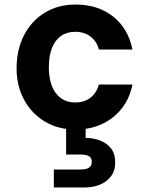

<svg xmlns="http://www.w3.org/2000/svg" viewBox="-20 -558 656 845"><path d="M312 12Q236 12 177.5 -23Q119 -58 86 -119Q53 -180 53 -257Q53 -340 86 -403.5Q119 -467 177.5 -502.5Q236 -538 312 -538Q411 -538 477.5 -485.5Q544 -433 563 -340H415Q406 -376 378.5 -397Q351 -418 311 -418Q274 -418 248 -399.5Q222 -381 208.5 -346Q195 -311 195 -263Q195 -227 202.5 -198Q210 -169 225 -149Q240 -129 261.5 -118Q283 -107 311 -107Q338 -107 359 -116.5Q380 -126 394.5 -144Q409 -162 415 -186H563Q545 -96 477.5 -42Q410 12 312 12ZM217 267V188H334Q359 188 371.5 180Q384 172 384 154Q384 137 371.5 129.5Q359 122 334 122H271V-4H357V49Q390 49 419.5 60Q449 71 468 94.5Q487 118 487 157Q487 194 468 218.5Q449 243 419 255Q389 267 354 267Z"/></svg>

Font: DM Sans 9pt ExtraBold
Style: Regular
Weight: 800
Version: Version 4.004;gftools[0.9.30]